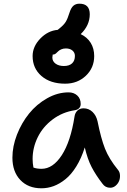

<svg xmlns="http://www.w3.org/2000/svg" viewBox="-20 -995 682 1035"><path d="M331.1 -543.9Q251.5 -543.9 203.6 -585.2Q155.8 -626.5 155.8 -692.9Q155.8 -744.1 197 -786.9Q238.3 -829.6 291 -834Q293.9 -836.9 301.8 -842.8Q324.7 -861.3 334.7 -877.9Q344.7 -894.5 354 -924.8Q362.8 -953.1 375.7 -964.1Q388.7 -975.1 408.2 -975.1Q463.9 -975.1 463.9 -918Q463.9 -858.4 415 -811Q450.2 -794.4 469 -763.9Q487.8 -733.4 487.8 -692.9Q487.8 -629.4 442.9 -586.7Q397.9 -543.9 331.1 -543.9ZM262.2 -685.1Q262.2 -664.6 279.5 -651.9Q296.9 -639.2 324.2 -639.2Q353 -639.2 368.4 -653.3Q383.8 -667.5 383.8 -693.8Q383.8 -711.4 370.4 -722.7Q356.9 -733.9 335 -733.9Q320.8 -733.9 309.6 -728.8Q298.3 -723.6 292.7 -717.5Q287.1 -711.4 280.8 -706.3Q274.4 -701.2 268.1 -701.2H264.2Q262.2 -691.4 262.2 -685.1ZM203.1 20Q131.8 20 89.4 -24.9Q46.9 -69.8 46.9 -145Q46.9 -206.1 71.5 -269.3Q96.2 -332.5 136.7 -382.8Q177.2 -433.1 233.9 -465.1Q290.5 -497.1 350.1 -497.1Q377.9 -497.1 396.5 -480.2Q415 -463.4 415 -434.1Q415 -420.9 406.7 -412.1Q398.4 -403.3 383.8 -400.9Q317.4 -391.1 264.4 -351.6Q211.4 -312 183.6 -255.6Q155.8 -199.2 155.8 -138.2Q155.8 -115.7 160.2 -91.8Q178.7 -85 204.1 -85Q265.1 -85 313 -158.4Q360.8 -231.9 381.8 -367.2Q384.8 -387.2 397.7 -399.2Q410.6 -411.1 430.2 -411.1Q458.5 -411.1 478.8 -391.6Q499 -372.1 505.9 -340.8Q524.4 -248.5 546.1 -193.4Q567.9 -138.2 616.2 -79.1Q625.5 -68.4 626.7 -51.5Q627.9 -34.7 622.1 -19.8Q616.2 -4.9 603.3 6.1Q590.3 17.1 574.2 17.1Q547.4 17.1 532.2 -4.9Q496.1 -51.8 473.9 -94.5Q451.7 -137.2 437 -200.2Q418.5 -141.6 391.4 -97.9Q364.3 -54.2 333 -29.1Q301.8 -3.9 269.5 8.1Q237.3 20 203.1 20Z"/></svg>

Font: Shantell Sans Bouncy
Style: Regular
Weight: 500
Designer: Stephen Nixon, Anya Danilova, Shantell Martin
Foundry: Arrow Type
Version: Version 1.006;[9816181b4]